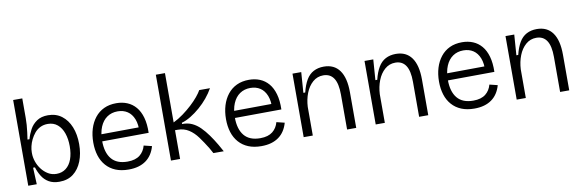

<svg xmlns="http://www.w3.org/2000/svg" viewBox="-50 -1108 4644 1533"><g transform="rotate(-10 2272.0 -342.0)"><path d="M334 12Q284 12 249.5 -8Q215 -28 194 -62Q173 -96 161 -135H146L152 0H83V-253V-695H157V-536Q157 -510 155 -480.5Q153 -451 149 -421.5Q145 -392 141 -364H157Q168 -404 188 -441Q208 -478 244 -502.5Q280 -527 335 -527Q400 -527 446 -492Q492 -457 516.5 -396.5Q541 -336 541 -257Q541 -180 517 -119Q493 -58 447.5 -23Q402 12 334 12ZM323 -54Q367 -54 399 -78.5Q431 -103 447.5 -148Q464 -193 464 -254Q464 -312 448 -358.5Q432 -405 400 -432Q368 -459 321 -459Q287 -459 260 -445.5Q233 -432 214 -409Q195 -386 182 -359.5Q169 -333 163 -306.5Q157 -280 157 -259V-249Q157 -217 168.5 -183Q180 -149 202 -120Q224 -91 254.5 -72.5Q285 -54 323 -54Z M896 12Q836 12 791 -6.5Q746 -25 715 -60Q684 -95 669 -143Q654 -191 654 -249Q654 -309 669.5 -359.5Q685 -410 715 -448Q745 -486 788.5 -506.5Q832 -527 889 -527Q937 -527 977 -510.5Q1017 -494 1046 -460Q1075 -426 1090 -373.5Q1105 -321 1103 -249L699 -246V-303L1057 -306L1032 -263Q1036 -329 1018.5 -373Q1001 -417 967.5 -439Q934 -461 888 -461Q839 -461 802.5 -436Q766 -411 746 -363.5Q726 -316 726 -250Q726 -155 768.5 -103.5Q811 -52 898 -52Q931 -52 956 -59.5Q981 -67 998.5 -81Q1016 -95 1028 -114Q1040 -133 1046 -156L1111 -140Q1101 -104 1082.5 -75.5Q1064 -47 1037 -27.5Q1010 -8 975 2Q940 12 896 12Z M1240 0V-696H1314V-296Q1355 -316 1394 -344.5Q1433 -373 1466.5 -404Q1500 -435 1524 -464Q1548 -493 1560 -515H1647Q1626 -477 1595.5 -440Q1565 -403 1528 -371Q1491 -339 1452.5 -315.5Q1414 -292 1378 -282V-272Q1423 -273 1458.5 -256.5Q1494 -240 1524 -210Q1554 -180 1581.5 -141.5Q1609 -103 1635 -59L1668 0H1584L1559 -45Q1527 -97 1495.5 -140Q1464 -183 1425 -208Q1386 -233 1335 -233H1314V0Z M1972 12Q1912 12 1867 -6.5Q1822 -25 1791 -60Q1760 -95 1745 -143Q1730 -191 1730 -249Q1730 -309 1745.5 -359.5Q1761 -410 1791 -448Q1821 -486 1864.5 -506.5Q1908 -527 1965 -527Q2013 -527 2053 -510.5Q2093 -494 2122 -460Q2151 -426 2166 -373.5Q2181 -321 2179 -249L1775 -246V-303L2133 -306L2108 -263Q2112 -329 2094.5 -373Q2077 -417 2043.5 -439Q2010 -461 1964 -461Q1915 -461 1878.5 -436Q1842 -411 1822 -363.5Q1802 -316 1802 -250Q1802 -155 1844.5 -103.5Q1887 -52 1974 -52Q2007 -52 2032 -59.5Q2057 -67 2074.5 -81Q2092 -95 2104 -114Q2116 -133 2122 -156L2187 -140Q2177 -104 2158.5 -75.5Q2140 -47 2113 -27.5Q2086 -8 2051 2Q2016 12 1972 12Z M2316 0V-322V-515H2387L2375 -349H2390Q2405 -410 2428.5 -449.5Q2452 -489 2488 -508Q2524 -527 2571 -527Q2655 -527 2698.5 -466.5Q2742 -406 2742 -289V0H2668V-284Q2668 -373 2639.5 -416Q2611 -459 2555 -459Q2506 -459 2469.5 -427Q2433 -395 2413 -343.5Q2393 -292 2390 -233V0Z M2900 0V-322V-515H2971L2959 -349H2974Q2989 -410 3012.5 -449.5Q3036 -489 3072 -508Q3108 -527 3155 -527Q3239 -527 3282.5 -466.5Q3326 -406 3326 -289V0H3252V-284Q3252 -373 3223.5 -416Q3195 -459 3139 -459Q3090 -459 3053.5 -427Q3017 -395 2997 -343.5Q2977 -292 2974 -233V0Z M3699 12Q3639 12 3594 -6.5Q3549 -25 3518 -60Q3487 -95 3472 -143Q3457 -191 3457 -249Q3457 -309 3472.5 -359.5Q3488 -410 3518 -448Q3548 -486 3591.5 -506.5Q3635 -527 3692 -527Q3740 -527 3780 -510.5Q3820 -494 3849 -460Q3878 -426 3893 -373.5Q3908 -321 3906 -249L3502 -246V-303L3860 -306L3835 -263Q3839 -329 3821.5 -373Q3804 -417 3770.5 -439Q3737 -461 3691 -461Q3642 -461 3605.5 -436Q3569 -411 3549 -363.5Q3529 -316 3529 -250Q3529 -155 3571.5 -103.5Q3614 -52 3701 -52Q3734 -52 3759 -59.5Q3784 -67 3801.5 -81Q3819 -95 3831 -114Q3843 -133 3849 -156L3914 -140Q3904 -104 3885.5 -75.5Q3867 -47 3840 -27.5Q3813 -8 3778 2Q3743 12 3699 12Z M4043 0V-322V-515H4114L4102 -349H4117Q4132 -410 4155.5 -449.5Q4179 -489 4215 -508Q4251 -527 4298 -527Q4382 -527 4425.5 -466.5Q4469 -406 4469 -289V0H4395V-284Q4395 -373 4366.5 -416Q4338 -459 4282 -459Q4233 -459 4196.5 -427Q4160 -395 4140 -343.5Q4120 -292 4117 -233V0Z"/></g></svg>

Font: Bricolage Grotesque 96pt ExtraBold Light
Style: Regular
Weight: 300
Version: Version 1.001;gftools[0.9.33.dev8+g029e19f]